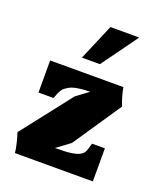

<svg xmlns="http://www.w3.org/2000/svg" viewBox="-91 -490 450 549"><g transform="rotate(20 133.5 -216.0)"><path d="M105.3 -322H160L239.7 -432H152ZM18.7 0H255.7V-100.7H216.7Q210.7 -78.3 207.3 -73Q199 -59.3 171.3 -55.3Q153 -52.7 121 -52.7L162 -83L261 -229.7Q255.7 -242.7 251.5 -257.3Q247.3 -272 245.7 -283.3H22.7V-185.7H68.7Q69.3 -187.7 71.7 -194Q74 -200.3 75.2 -203.2Q76.3 -206 80 -211.7Q83.7 -217.3 87.3 -220.2Q91 -223 98 -227.2Q105 -231.3 113.3 -233.3Q121.7 -235.3 133.8 -236.8Q146 -238.3 161 -238.3L123.7 -210.7L5 -58.7Q9 -47.7 13.3 -29.5Q17.7 -11.3 18.7 0Z"/></g></svg>

Font: Jomhuria
Style: Regular
Weight: 400
Designer: Arabic design by Kourosh Beigpour, Latin design by Eben Sorkin, engineering by Lasse Fister and Khaled Hosney
Version: Version 1.0000